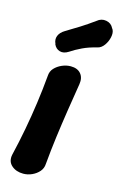

<svg xmlns="http://www.w3.org/2000/svg" viewBox="-120 -812 552 880"><g transform="rotate(15 156.5 -372.0)"><path d="M84 16Q50 16 28.5 -3Q7 -22 13 -54Q29 -121 41 -185.5Q53 -250 62 -314.5Q71 -379 77 -446Q78 -468 92 -483Q106 -498 126.5 -507Q147 -516 168 -516Q200 -516 216 -497Q232 -478 227 -447Q216 -380 206 -315Q196 -250 187.5 -185.5Q179 -121 173 -54Q172 -33 158.5 -17.5Q145 -2 125 7Q105 16 84 16ZM142 -578Q120 -564 101 -569.5Q82 -575 73 -595V-597Q64 -616 71 -634Q78 -652 100 -665Q132 -684 163 -703.5Q194 -723 227 -747Q247 -764 271 -759.5Q295 -755 305 -734L309 -728Q316 -714 311.5 -692.5Q307 -671 294 -653Q281 -635 263 -631Q225 -622 195.5 -608Q166 -594 142 -578Z"/></g></svg>

Font: Winky Sans SemiBold
Style: Italic
Weight: 600
Italic angle: -8.97852°
Designer: Simon Atzbach
Foundry: typofactur
Version: Version 1.205